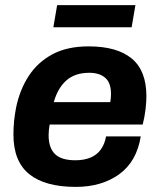

<svg xmlns="http://www.w3.org/2000/svg" viewBox="-20 -720 624 752"><path d="M276.7 12Q156.3 12 94.4 -38Q32.6 -88 32.6 -192.9Q32.6 -219.6 35.2 -246Q37.9 -272.3 42.7 -296.8Q56.9 -367.5 92.1 -421.8Q127.3 -476.2 185.3 -507.3Q243.2 -538.4 327 -538.4Q438.4 -538.4 495.9 -490.8Q553.4 -443.1 553.4 -343.4Q553.4 -321.9 550.2 -293.3Q547 -264.6 539 -232.3H174.4Q172.6 -221.4 171.5 -210.9Q170.4 -200.4 170.4 -190.9Q170.4 -141.1 195.3 -116.7Q220.2 -92.3 275 -92.3Q308.7 -92.3 333.6 -102.4Q358.6 -112.5 374.2 -133.5Q389.8 -154.6 395.4 -185.7H531.3Q515.3 -87 446.8 -37.5Q378.3 12 276.7 12ZM190.6 -320.1H412Q413.7 -329 414.2 -337.3Q414.7 -345.7 414.7 -352Q414.7 -395.8 392.1 -415.3Q369.5 -434.9 329.6 -434.9Q274.1 -434.9 240.4 -405.4Q206.7 -376 190.6 -320.1ZM189 -613.3 203.8 -700H510.4L495.6 -613.3Z"/></svg>

Font: Archivo Variable SemiBold
Style: Italic
Weight: 600
Italic angle: -10°
Designer: Hector Gatti
Foundry: Omnibus-Type
Version: Version 2.001